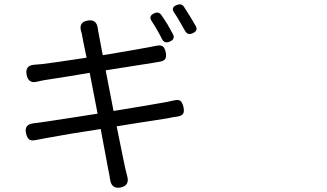

<svg xmlns="http://www.w3.org/2000/svg" viewBox="-20 -836 1540 904"><path d="M498 6.8Q496.1 -7.8 490.2 -35.2Q488.3 -44.9 479.5 -92.8Q463.9 -175.8 454.1 -228.5Q298.8 -205.1 195.3 -185.5Q173.8 -181.6 149.4 -176.8Q127.9 -171.9 117.7 -179.2Q107.4 -186.5 102.5 -209Q92.8 -251 140.6 -255.9Q146.5 -256.8 157.2 -257.8Q171.9 -259.8 177.7 -260.7Q291 -277.3 439.5 -300.8L402.3 -493.2Q369.1 -488.3 308.6 -477.5Q213.9 -462.9 190.4 -459Q185.5 -458 175.8 -456.1Q160.2 -453.1 153.3 -451.2Q114.3 -441.4 105.5 -483.4Q96.7 -527.3 140.6 -531.2Q164.1 -533.2 176.8 -534.2Q215.8 -538.1 387.7 -564.5Q369.1 -652.3 367.2 -666Q366.2 -676.8 362.3 -686.5Q348.6 -732.4 393.6 -739.3Q434.6 -746.1 440.4 -703.1Q441.4 -698.2 442.4 -688.5Q444.3 -682.6 444.3 -679.7Q445.3 -670.9 458 -606.4Q461.9 -586.9 463.9 -576.2Q474.6 -578.1 495.1 -581.1Q649.4 -607.4 684.6 -614.3Q701.2 -617.2 713.9 -620.1Q735.4 -625 745.6 -618.2Q755.9 -611.3 760.3 -589.8Q764.6 -568.4 757.8 -558.1Q751 -547.9 728.5 -544.9Q709 -541 700.2 -540L588.9 -522.5L477.5 -504.9L514.6 -313.5Q675.8 -339.8 752 -353.5Q765.6 -355.5 790 -361.3Q796.9 -362.3 799.8 -363.3Q820.3 -368.2 829.6 -360.8Q838.9 -353.5 843.8 -332Q848.6 -310.5 841.8 -300.3Q835 -290 814.5 -287.1Q791 -284.2 765.6 -278.3Q654.3 -261.7 529.3 -241.2Q540 -188.5 556.6 -106.4Q566.4 -59.6 568.4 -49.8Q569.3 -43.9 572.3 -33.2Q576.2 -17.6 578.1 -9.8Q592.8 38.1 546.9 46.9Q503.9 54.7 498 6.8ZM743.2 -651.4Q719.7 -698.2 694.3 -736.3Q677.7 -760.7 706.1 -773.4Q727.5 -783.2 740.2 -764.6Q750 -751 769.5 -719.7Q778.3 -705.1 793.9 -675.8Q806.6 -652.3 780.3 -640.6Q754.9 -628.9 743.2 -651.4ZM850.6 -692.4Q848.6 -695.3 845.7 -700.2Q832 -724.6 825.2 -736.3Q815.4 -753.9 800.8 -775.4Q782.2 -800.8 812.5 -812.5Q834 -821.3 845.7 -804.7Q884.8 -744.1 901.4 -713.9Q914.1 -691.4 887.7 -679.7Q862.3 -668 850.6 -692.4Z"/></svg>

Font: Bpmf GenSen Rounded R
Style: R
Weight: 400
Foundry: But Ko
Version: Version 1.320